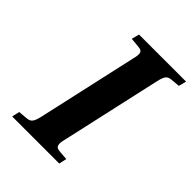

<svg xmlns="http://www.w3.org/2000/svg" viewBox="-200 -796 900 900"><g transform="rotate(45 250.5 -346.0)"><path d="M40 0 48.8 -38.1 94.2 -42Q114.3 -43.5 123 -55.9Q131.8 -68.4 138.2 -98.1L249 -594.2Q256.3 -621.1 252.9 -634.3Q249.5 -647.5 230 -648.9L179.2 -653.8L189 -691.9H501L491.2 -653.8L446.8 -649.9Q426.3 -648.4 417.7 -636.2Q409.2 -624 402.8 -594.2L292 -98.1Q284.7 -71.3 288.1 -57.6Q291.5 -43.9 311 -42L360.8 -38.1L352.1 0Z"/></g></svg>

Font: Linguistics Pro
Style: Bold Italic
Weight: 700
Italic angle: -12°
Designer: Stefan Peev, Context Ltd
Foundry: Stefan Peev, Context Ltd
Version: Version 001.000